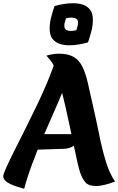

<svg xmlns="http://www.w3.org/2000/svg" viewBox="-39 -1138 735 1191"><path d="M399 -711Q386 -659 358 -590Q330 -521 295.5 -443Q261 -365 225.5 -282.5Q190 -200 160 -119.5Q130 -39 111 33Q59 19 30.5 6Q2 -7 -8.5 -20Q-19 -33 -19 -44Q-19 -57 -0.5 -98Q18 -139 48.5 -200Q79 -261 116 -334.5Q153 -408 190.5 -486Q228 -564 259 -639Q290 -714 309 -777ZM459 -65Q452 -85 442 -128Q432 -171 420 -229.5Q408 -288 394 -353.5Q380 -419 365 -484.5Q350 -550 334.5 -608Q319 -666 304 -708Q291 -743 275 -762Q259 -781 249 -793Q270 -799 290.5 -802Q311 -805 326 -805Q384 -805 418.5 -784.5Q453 -764 472.5 -723.5Q492 -683 505.5 -625Q519 -567 535 -494Q558 -394 576.5 -302Q595 -210 618 -135Q641 -60 675 -12Q644 0 612.5 8Q581 16 559 16Q512 16 492.5 -5Q473 -26 459 -65ZM187 -306H456Q453 -278 440.5 -258Q428 -238 407 -227Q386 -216 358 -215L142 -208ZM435 -951Q438 -963 441.5 -974Q445 -985 445 -996Q445 -1016 432.5 -1022.5Q420 -1029 406 -1029Q387 -1029 370 -1024Q367 -1012 363.5 -1001Q360 -990 360 -979Q360 -959 372.5 -952.5Q385 -946 399 -946Q418 -946 435 -951ZM507 -875Q482 -868 451.5 -862.5Q421 -857 390 -857Q361 -857 333 -865.5Q305 -874 287 -896.5Q269 -919 269 -960Q269 -996 278 -1030Q287 -1064 299 -1100Q324 -1108 355 -1113Q386 -1118 416 -1118Q446 -1118 473.5 -1109.5Q501 -1101 519 -1079Q537 -1057 537 -1015Q537 -979 528 -945Q519 -911 507 -875Z"/></svg>

Font: Merienda ExtraBold
Style: Regular
Weight: 800
Designer: Eduardo Rodriguez Tunni
Foundry: Eduardo Rodriguez Tunni
Version: Version 2.001